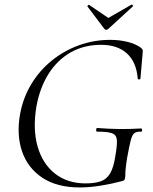

<svg xmlns="http://www.w3.org/2000/svg" viewBox="-20 -811 671 843"><path d="M330 12Q230 12 165.7 -30.8Q101.4 -73.6 76.7 -146.6Q52 -219.6 68.2 -310.2Q81.2 -381.8 117.5 -441.8Q153.8 -501.8 207.4 -545.1Q261 -588.4 326.6 -612.2Q392.2 -636 463.8 -636Q505.4 -636 541.9 -626.7Q578.4 -617.4 600.6 -599.8Q606.8 -593.4 607 -589.4Q607.2 -585.4 606.2 -576.8L596.6 -466Q595.6 -462.2 590.3 -462.2Q585 -462.2 584.8 -466Q579 -538.4 537.4 -576.3Q495.8 -614.2 424.2 -614.2Q349 -614.2 290.7 -581.2Q232.4 -548.2 194 -487.9Q155.6 -427.6 140.4 -346.4Q123 -244.6 145.1 -167.8Q167.2 -91 221.9 -48.4Q276.6 -5.8 355.8 -5.8Q396.6 -5.8 422.7 -15.1Q448.8 -24.4 463.9 -50.3Q479 -76.2 486.4 -126Q495 -174 493.1 -196.5Q491.2 -219 471.9 -226Q452.6 -233 406.6 -233Q401.6 -233 402.1 -241Q402.6 -249 406.6 -249Q460.4 -245 505.1 -244.5Q549.8 -244 599.6 -247Q603.4 -247 604 -240Q604.6 -233 599.6 -233Q580.2 -234 570.2 -226.5Q560.2 -219 553.8 -194Q547.4 -169 537.8 -116Q532.8 -83 531.4 -67Q530 -51 530.3 -43.5Q530.6 -36 528.6 -28Q527.6 -22 525.2 -20Q522.8 -18 516.8 -16Q471.4 -4 422.6 4Q373.8 12 330 12ZM437.6 -685 364 -782.6Q363 -784.6 366.4 -787.7Q369.8 -790.8 371.2 -789.6L455.6 -732.2L557 -790.4Q559.8 -792.2 562.4 -788.4Q565 -784.6 563 -782.6L456.4 -685Q446.2 -674.8 437.6 -685Z"/></svg>

Font: Cormorant Light
Style: Italic
Weight: 300
Italic angle: -10°
Designer: Christian Thalmann (Catharsis Fonts)
Foundry: Catharsis Fonts
Version: Version 4.000